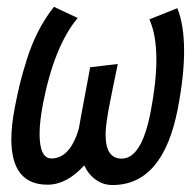

<svg xmlns="http://www.w3.org/2000/svg" viewBox="-20 -528 558 554"><path d="M240.2 -334 319.8 -343.3Q314.5 -318.8 304.7 -269.8Q294.9 -220.7 293 -210.4Q292 -201.7 291 -197.8Q284.7 -161.1 284.7 -139.2Q284.7 -70.3 331.1 -70.3Q388.7 -70.3 414.6 -205.1Q431.2 -291 431.2 -356Q431.2 -427.2 411.1 -472.2L491.7 -504.4Q511.2 -456.1 511.2 -380.9Q511.2 -309.1 493.2 -215.3Q450.7 5.9 304.7 5.9Q277.8 5.9 256.6 -9.3Q235.4 -24.4 223.1 -50.8Q172.4 4.9 117.2 4.9Q12.7 4.9 12.7 -126.5Q12.7 -165.5 22.5 -216.8Q30.3 -256.8 37.4 -286.1Q44.4 -315.4 57.9 -357.9Q71.3 -400.4 90.8 -438.5Q110.4 -476.6 135.7 -508.3L204.1 -476.1Q136.2 -394.5 104 -228.5Q94.2 -176.3 94.2 -142.1Q94.2 -70.8 128.4 -70.8Q182.1 -70.8 207.5 -156.7Q208.5 -163.1 211.4 -179.7Q237.3 -317.9 240.2 -334Z"/></svg>

Font: Fantasque Sans Mono
Style: Italic
Weight: 400
Italic angle: -11°
Monospace: yes
Designer: Jany Belluz
Version: Version 1.8.0 ; ttfautohint (v1.8.2)